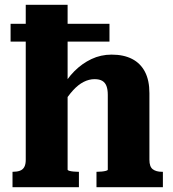

<svg xmlns="http://www.w3.org/2000/svg" viewBox="-20 -778 717 798"><path d="M657 0H381V-64H383Q393 -64 403 -65Q413 -66 420.5 -68Q428 -70 428 -73V-384Q428 -406 422.5 -420.5Q417 -435 405 -442Q393 -449 373 -449Q350 -449 327.5 -437.5Q305 -426 283.5 -402.5Q262 -379 240 -343L235 -406Q257 -450 289 -482Q321 -514 360 -532.5Q399 -551 444 -551Q494 -551 529 -533Q564 -515 582.5 -479.5Q601 -444 601 -391V-114Q601 -85 615 -74.5Q629 -64 653 -64H657ZM87 -758H261V-73Q261 -70 268 -68Q275 -66 285.5 -65Q296 -64 304 -64H308V0H32V-64H34Q51 -64 63 -68.5Q75 -73 81 -84Q87 -95 87 -114ZM435 -679V-605H24V-679Z"/></svg>

Font: Roboto Serif SemiCondensed
Style: Bold
Weight: 700
Width: 4
Designer: Greg Gazdowicz
Foundry: Commercial Type
Version: Version 1.007